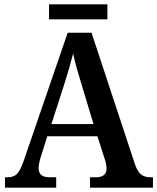

<svg xmlns="http://www.w3.org/2000/svg" viewBox="-20 -865 725 885"><path d="M3 0V-48H16Q42 -48 57.5 -62.5Q73 -77 89 -123L292 -714H402L602 -108Q614 -73 630.5 -60.5Q647 -48 672 -48H685V0H395V-48H425Q445 -48 458 -57.5Q471 -67 471 -88Q471 -99 468.5 -111.5Q466 -124 462 -134L429 -237H198L169 -145Q165 -133 161.5 -117.5Q158 -102 158 -90Q158 -48 207 -48H239V0ZM217 -293H411L358 -469Q346 -508 335 -546.5Q324 -585 317 -618Q309 -586 298.5 -549.5Q288 -513 276 -476ZM206 -776V-845H475V-776Z"/></svg>

Font: Noto Serif Tamil SemiCondensed SemiBold
Style: Regular
Weight: 600
Width: 4
Designer: Indian Type Foundry, Tom Grace, and the Monotype Design Team
Foundry: Monotype Imaging Inc.
Version: Version 2.004; ttfautohint (v1.8.4.7-5d5b)